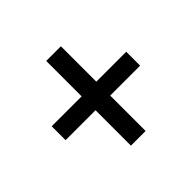

<svg xmlns="http://www.w3.org/2000/svg" viewBox="-113 -704 694 694"><g transform="rotate(-45 234.0 -357.5)"><path d="M196 -141V-322H43V-393H196V-574H271V-393H424V-322H271V-141Z"/></g></svg>

Font: Noto Serif Lao Condensed ExtraBold
Style: Regular
Weight: 800
Width: 3
Designer: Monotype Design Team
Foundry: Monotype Imaging Inc.
Version: Version 2.003; ttfautohint (v1.8.4.7-5d5b)